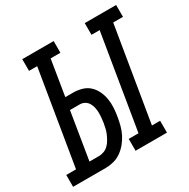

<svg xmlns="http://www.w3.org/2000/svg" viewBox="-207 -886 1022 1038"><g transform="rotate(-30 304.5 -367.5)"><path d="M348 0V-74H409L506 -662H455V-735H651V-661H590L493 -74H544V0ZM-42 0V-74H19L116 -662H65V-735H261V-662H200L164 -441H212Q240 -441 266.5 -433.5Q293 -426 312 -408.5Q331 -391 342.5 -367Q354 -343 358.5 -316.5Q363 -290 361.5 -262Q360 -234 355 -206Q351 -182 344.5 -157Q338 -132 326.5 -109Q315 -86 298 -65Q281 -44 259 -28.5Q237 -13 212 -6.5Q187 0 162 0ZM162 -74Q178 -74 194 -80Q210 -86 222 -98Q234 -110 242.5 -125Q251 -140 257.5 -155Q264 -170 267.5 -186Q271 -202 274 -218Q276 -233 277.5 -249.5Q279 -266 278.5 -281.5Q278 -297 274.5 -312Q271 -327 263 -340Q255 -353 241.5 -360.5Q228 -368 212 -368H151L103 -74Z"/></g></svg>

Font: Iosevka Curly Slab Extended
Style: Italic
Weight: 400
Width: 7
Italic angle: -9°
Monospace: yes
Designer: Belleve Invis
Foundry: Belleve Invis
Version: Version 11.1.0; ttfautohint (v1.8.3)